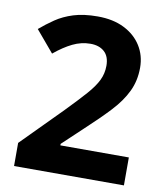

<svg xmlns="http://www.w3.org/2000/svg" viewBox="-82 -791 735 859"><g transform="rotate(10 286.0 -362.0)"><path d="M539.1 0H40V-105L219.2 -286.1Q273.4 -341.8 306.4 -379.2Q339.4 -416.5 354.2 -447.3Q369.1 -478 369.1 -513.2Q369.1 -555.7 345.5 -576.9Q321.8 -598.1 282.2 -598.1Q240.7 -598.1 201.7 -579.1Q162.6 -560.1 120.1 -524.9L38.1 -622.1Q68.8 -648.4 103.3 -671.9Q137.7 -695.3 183.3 -709.7Q229 -724.1 293 -724.1Q363.3 -724.1 413.8 -698.7Q464.4 -673.3 491.7 -629.6Q519 -585.9 519 -530.8Q519 -471.7 495.6 -422.9Q472.2 -374 427.5 -326.2Q382.8 -278.3 319.8 -220.2L228 -133.8V-127H539.1Z"/></g></svg>

Font: Open Sans
Style: Bold
Weight: 700
Designer: Monotype Design Team
Foundry: Monotype Imaging Inc.
Version: Version 3.000; ttfautohint (v1.8.4)